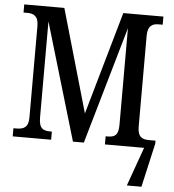

<svg xmlns="http://www.w3.org/2000/svg" viewBox="-60 -769 936 1035"><g transform="rotate(5 407.5 -252.0)"><path d="M29 0H237V-44H230C191 -44 167 -53 167 -114V-634L355 0H414L597 -635V-112C597 -55 577 -44 537 -44H528V0H740L665 210H744L798 -28V-44H782H763C726 -44 701 -55 701 -111V-603C701 -659 728 -670 760 -670H782V-714H565L406 -157L246 -714H29V-670H49C83 -670 110 -659 110 -604V-109C110 -54 83 -44 44 -44H29Z"/></g></svg>

Font: Noto Serif Condensed Medium
Style: Regular
Weight: 500
Width: 3
Designer: Monotype Design Team
Foundry: Monotype Imaging Inc.
Version: Version 2.015